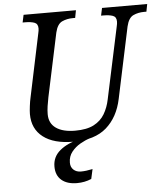

<svg xmlns="http://www.w3.org/2000/svg" viewBox="-62 -769 919 1063"><g transform="rotate(-5 398.0 -237.0)"><path d="M323 10Q214 10 155 -35.5Q96 -81 96 -163Q96 -179 99.5 -207Q103 -235 107 -252L181 -604Q185 -620 185 -632Q185 -658 165 -665Q145 -672 113 -672H100L109 -714H400L392 -672H379Q346 -672 319 -659.5Q292 -647 281 -600L206 -247Q201 -222 197.5 -198.5Q194 -175 194 -154Q194 -103 232 -76.5Q270 -50 338 -50Q403 -50 442 -70.5Q481 -91 502 -126.5Q523 -162 532 -206L617 -604Q621 -620 621 -632Q621 -658 601 -665Q581 -672 549 -672H536L545 -714H796L788 -672H775Q742 -672 715 -659.5Q688 -647 677 -600L593 -204Q572 -104 507 -47Q442 10 323 10ZM323 240Q268 240 237 213.5Q206 187 206 138Q206 84 247.5 49.5Q289 15 355 0H412Q389 7 361 23Q333 39 313 64Q293 89 293 124Q293 149 309 163.5Q325 178 350 178Q364 178 380 176Q396 174 415 170L403 224Q366 240 323 240Z"/></g></svg>

Font: NotoSerif-Italic
Style: Regular
Weight: 400
Italic angle: -12°
Designer: Monotype Design Team
Foundry: Monotype Imaging Inc.
Version: Version 2.007; ttfautohint (v1.8) -l 8 -r 50 -G 200 -x 14 -D